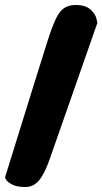

<svg xmlns="http://www.w3.org/2000/svg" viewBox="-25 -730 411 771"><path d="M0 -8 -5 -17Q142 -491 169 -575Q196 -659 218 -684.5Q240 -710 279 -710Q318 -710 338 -692Q358 -674 362 -656L366 -638L176 -95Q155 -34 132.5 -6.5Q110 21 77 21Q44 21 25 11.5Q6 2 0 -8Z"/></svg>

Font: Chela One
Style: Regular
Weight: 400
Designer: Miguel Hernandez
Foundry: LatinoType
Version: Version 1.001